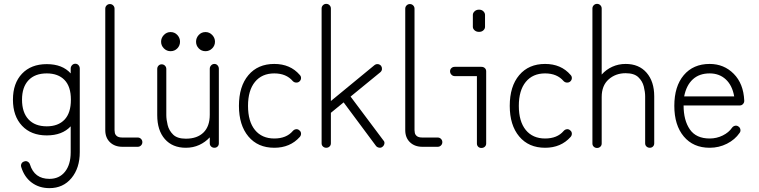

<svg xmlns="http://www.w3.org/2000/svg" viewBox="-20 -752 3929 994"><path d="M236 222Q183 222 144.5 193.5Q106 165 90 113Q87 104 91 95.5Q95 87 105 84Q115 80 123.5 85Q132 90 135 99Q158 174 236 174Q287 174 316.5 137Q346 100 346 36V-98Q302 -51 222 -51Q141 -51 94 -101Q47 -151 47 -236Q47 -321 94 -370.5Q141 -420 222 -420Q303 -420 346 -372V-397Q346 -407 353 -414.5Q360 -422 370 -422Q380 -422 386.5 -414.5Q393 -407 393 -397V36Q393 118 350 170Q307 222 236 222ZM222 -98Q281 -98 314 -132.5Q347 -167 347 -236Q347 -304 314 -338Q281 -372 222 -372Q161 -372 127.5 -336.5Q94 -301 94 -236Q94 -170 127.5 -134Q161 -98 222 -98Z M614 8Q574 8 549.5 -15.5Q525 -39 525 -78V-707Q525 -717 532 -724Q539 -731 549 -731Q559 -731 566 -724Q573 -717 573 -707V-78Q573 -74 574.5 -64.5Q576 -55 585 -47.5Q594 -40 614 -40H693Q703 -40 710 -33Q717 -26 717 -16Q717 -6 710 1Q703 8 693 8Z M942 13Q873 13 833.5 -32Q794 -77 794 -156V-395Q794 -405 800.5 -412Q807 -419 817 -419Q827 -419 834 -412Q841 -405 841 -395V-156Q841 -133 848 -104.5Q855 -76 876.5 -55Q898 -34 942 -34Q1001 -34 1033.5 -66Q1066 -98 1066 -158V-396Q1066 -406 1073 -413.5Q1080 -421 1090 -421Q1100 -421 1106.5 -413.5Q1113 -406 1113 -396V-10Q1113 0 1106.5 6.5Q1100 13 1090 13Q1080 13 1073 6.5Q1066 0 1066 -10V-41Q1043 -16 1011.5 -1.5Q980 13 942 13ZM863 -487Q843 -487 828.5 -501.5Q814 -516 814 -536Q814 -556 828.5 -571Q843 -586 863 -586Q884 -586 898 -571Q912 -556 912 -536Q912 -516 898 -501.5Q884 -487 863 -487ZM1044 -487Q1023 -487 1009 -501.5Q995 -516 995 -536Q995 -556 1009 -571Q1023 -586 1044 -586Q1064 -586 1078.5 -571Q1093 -556 1093 -536Q1093 -516 1078.5 -501.5Q1064 -487 1044 -487Z M1400 13Q1315 13 1266 -45.5Q1217 -104 1217 -204Q1217 -305 1266 -363Q1315 -421 1400 -421Q1483 -421 1532 -364Q1539 -357 1538.5 -347Q1538 -337 1530 -330Q1523 -324 1513 -324.5Q1503 -325 1496 -332Q1462 -372 1400 -372Q1336 -372 1300 -328Q1264 -284 1264 -204Q1264 -123 1300 -79Q1336 -35 1400 -35Q1463 -35 1496 -74Q1503 -82 1513 -83Q1523 -84 1530 -77Q1538 -71 1538.5 -61Q1539 -51 1532 -43Q1482 13 1400 13Z M1669 13Q1659 13 1652 6.5Q1645 0 1645 -10V-708Q1645 -718 1652 -725Q1659 -732 1669 -732Q1679 -732 1686 -725Q1693 -718 1693 -708V-229L1919 -415Q1927 -421 1936.5 -420Q1946 -419 1953 -411Q1958 -404 1957.5 -394.5Q1957 -385 1949 -378L1795 -252L1965 -25Q1972 -18 1970 -8Q1968 2 1960 8Q1953 14 1943 12.5Q1933 11 1927 4L1759 -222L1693 -168V-10Q1693 0 1686 6.5Q1679 13 1669 13Z M2167 8Q2127 8 2102.5 -15.5Q2078 -39 2078 -78V-707Q2078 -717 2085 -724Q2092 -731 2102 -731Q2112 -731 2119 -724Q2126 -717 2126 -707V-78Q2126 -74 2127.5 -64.5Q2129 -55 2138 -47.5Q2147 -40 2167 -40H2246Q2256 -40 2263 -33Q2270 -26 2270 -16Q2270 -6 2263 1Q2256 8 2246 8Z M2472 14Q2462 14 2455.5 7.5Q2449 1 2449 -9V-358H2334Q2324 -358 2317 -365.5Q2310 -373 2310 -383Q2310 -393 2317 -399.5Q2324 -406 2334 -406H2472Q2483 -406 2490 -399.5Q2497 -393 2497 -383V-9Q2497 1 2490 7.5Q2483 14 2472 14ZM2460 -587Q2446 -587 2437 -595Q2428 -603 2428 -613V-675Q2428 -685 2437 -693.5Q2446 -702 2460 -702Q2474 -702 2482.5 -693.5Q2491 -685 2491 -675V-613Q2491 -603 2482.5 -595Q2474 -587 2460 -587Z M2802 13Q2717 13 2668 -45.5Q2619 -104 2619 -204Q2619 -305 2668 -363Q2717 -421 2802 -421Q2885 -421 2934 -364Q2941 -357 2940.5 -347Q2940 -337 2932 -330Q2925 -324 2915 -324.5Q2905 -325 2898 -332Q2864 -372 2802 -372Q2738 -372 2702 -328Q2666 -284 2666 -204Q2666 -123 2702 -79Q2738 -35 2802 -35Q2865 -35 2898 -74Q2905 -82 2915 -83Q2925 -84 2932 -77Q2940 -71 2940.5 -61Q2941 -51 2934 -43Q2884 13 2802 13Z M3071 14Q3061 14 3054 7.5Q3047 1 3047 -9V-708Q3047 -718 3054 -725Q3061 -732 3071 -732Q3081 -732 3088 -725Q3095 -718 3095 -708V-366Q3118 -392 3150 -406.5Q3182 -421 3219 -421Q3288 -421 3327.5 -375.5Q3367 -330 3367 -253V-10Q3367 0 3360.5 6.5Q3354 13 3344 13Q3334 13 3327 6.5Q3320 0 3320 -10V-253Q3320 -276 3313 -304Q3306 -332 3284.5 -352.5Q3263 -373 3219 -373Q3167 -373 3131 -341Q3095 -309 3095 -250V-9Q3095 1 3088 7.5Q3081 14 3071 14Z M3654 13Q3569 13 3520 -45.5Q3471 -104 3471 -204Q3471 -305 3520 -363Q3569 -421 3654 -421Q3728 -421 3778.5 -370Q3829 -319 3833 -232V-229Q3833 -220 3826 -213Q3820 -206 3809 -206H3519Q3519 -129 3551.5 -82Q3584 -35 3654 -35Q3690 -35 3721.5 -50.5Q3753 -66 3770 -91Q3776 -99 3785.5 -101Q3795 -103 3803 -97Q3811 -92 3813 -82Q3815 -72 3809 -64Q3785 -29 3743.5 -8Q3702 13 3654 13ZM3522 -253H3781Q3771 -310 3737.5 -341Q3704 -372 3654 -372Q3600 -372 3566.5 -341Q3533 -310 3522 -253Z"/></svg>

Font: Kurewa Gothic CJK TC Regular
Style: Regular
Weight: 400
Designer: Max Yao
Foundry: Max-Everyday
Version: Version 1.071; ttfautohint (v1.8.3)